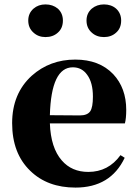

<svg xmlns="http://www.w3.org/2000/svg" viewBox="-20 -833 626 870"><path d="M396 -685Q372 -706 372 -740Q372 -773 396 -794Q419 -813 451 -813Q484 -813 506 -794Q529 -773 529 -740Q529 -705 506 -685Q484 -665 451 -665Q418 -665 396 -685ZM132 -685Q108 -706 108 -740Q108 -773 132 -794Q154 -813 186 -813Q219 -813 242 -794Q265 -773 265 -740Q265 -705 242 -685Q220 -665 186 -665Q154 -665 132 -685ZM342 -310Q376 -310 389 -329Q401 -347 401 -395Q401 -459 375 -494Q351 -528 310 -528Q212 -528 206 -311ZM545 -118Q481 17 322 17Q195 17 117 -59Q35 -138 35 -275Q35 -409 124 -490Q206 -563 321 -563Q430 -563 493 -497Q552 -434 552 -335Q552 -297 546 -274H206Q210 -163 260 -106Q305 -54 380 -54Q471 -54 526 -130Z"/></svg>

Font: Source Han Serif SC Heavy
Style: Regular
Weight: 900
Designer: Ryoko NISHIZUKA  (kana & ideographs); Frank Grießhammer (Latin, Greek & Cyrillic); Wenlong ZHANG  (bopomofo); Sandoll Co
Foundry: Adobe Systems Incorporated
Version: Version 1.001 October 20, 2017